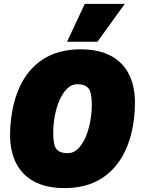

<svg xmlns="http://www.w3.org/2000/svg" viewBox="-20 -959 722 985"><path d="M310 6Q171 6 98.5 -71Q26 -148 32 -290Q38 -419 80.5 -512Q123 -605 201.5 -655.5Q280 -706 394 -706Q534 -706 606 -629Q678 -552 672 -410Q667 -282 624 -188.5Q581 -95 502.5 -44.5Q424 6 310 6ZM327 -173Q357 -173 380 -195.5Q403 -218 419 -255Q435 -292 443 -336Q451 -380 451 -423Q451 -487 433 -507Q415 -527 377 -527Q347 -527 324 -504Q301 -481 285 -444Q269 -407 261 -363Q253 -319 253 -276Q253 -212 271 -192.5Q289 -173 327 -173ZM324 -745 415 -939H620L480 -745Z"/></svg>

Font: Georama Black
Style: Italic
Weight: 900
Italic angle: -9°
Designer: Jean-Baptiste Levee
Foundry: Production Type
Version: Version 1.000